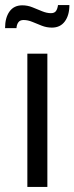

<svg xmlns="http://www.w3.org/2000/svg" viewBox="-51 -738 294 758"><path d="M-31 -627Q-31 -668 -13.5 -692.5Q4 -717 37 -717Q58 -717 77.5 -709Q97 -701 115.5 -693.5Q134 -686 150 -686Q164 -686 170 -694.5Q176 -703 178 -718H223Q223 -678 205 -653.5Q187 -629 154 -629Q133 -629 114 -636.5Q95 -644 77 -651.5Q59 -659 42 -659Q28 -659 21.5 -650Q15 -641 14 -627ZM57 0V-526H136V0Z"/></svg>

Font: Archivo Condensed
Style: Regular
Weight: 400
Width: 3
Designer: Hector Gatti
Foundry: Omnibus-Type
Version: Version 2.001; ttfautohint (v1.8.3)